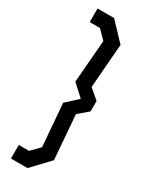

<svg xmlns="http://www.w3.org/2000/svg" viewBox="-241 -902 834 1053"><g transform="rotate(30 176.0 -375.0)"><path d="M38 -764V-850H143L247 -740L225 -461L287 -408V-342L225 -289L247 -10L143 100H38V14H103L155 -39L133 -308L206 -375L133 -442L155 -711L103 -764Z"/></g></svg>

Font: Graduate
Style: Regular
Weight: 400
Version: Version 1.001